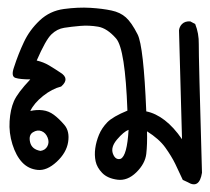

<svg xmlns="http://www.w3.org/2000/svg" viewBox="-20 -284 544 498"><path d="M466.8 188.5 454.1 182.6Q444.3 161.1 434.6 141.1Q424.8 121.1 408.7 98.6Q392.6 76.2 361.3 56.6Q362.3 89.8 359.4 115.2Q356.4 140.6 333.5 163.1Q310.5 185.5 284.7 182.1Q258.8 178.7 245.1 164.6Q231.4 150.4 228 134.3Q224.6 118.2 227.1 100.6Q229.5 83 236.8 65.4Q244.1 47.9 258.3 33.2Q272.5 18.6 310.5 2.9Q304.7 -157.2 281.2 -184.1Q257.8 -210.9 234.4 -214.8Q210.9 -218.8 188 -216.8Q165 -214.8 146.5 -211.9Q127.9 -209 113.3 -194.8Q98.6 -180.7 75.2 -127Q92.8 -123 107.4 -114.3Q122.1 -105.5 136.7 -95.7Q162.1 -80.1 138.7 -59.6Q115.2 -53.7 91.8 -35.2Q68.4 -16.6 58.6 3.9Q75.2 0 90.8 2Q106.4 3.9 119.6 13.7Q132.8 23.4 147 40Q161.1 56.6 156.7 84.5Q152.3 112.3 127 135.7Q101.6 159.2 77.6 156.7Q53.7 154.3 37.6 137.2Q21.5 120.1 12.2 90.3Q2.9 60.5 4.9 30.3Q6.8 0 16.1 -21.5Q25.4 -43 58.6 -78.1Q32.2 -78.1 20 -82Q7.8 -85.9 16.6 -110.4Q27.3 -143.6 42 -174.8Q56.6 -206.1 83 -231Q109.4 -255.9 146 -260.7Q182.6 -265.6 214.4 -263.7Q246.1 -261.7 269 -256.8Q292 -252 306.6 -238.8Q321.3 -225.6 336.9 -194.8Q352.5 -164.1 359.4 4.9Q383.8 9.8 407.2 27.8Q430.7 45.9 452.1 77.1L444.3 -205.1Q445.3 -214.8 452.1 -221.7Q460 -229.5 473.6 -228.5L486.3 -221.7Q496.1 -197.3 495.6 -169.4Q495.1 -141.6 503.9 164.1Q497.1 207 466.8 188.5ZM293 127.9Q309.6 120.1 313.5 52.7Q300.8 57.6 283.7 77.6Q266.6 97.7 272.9 114.7Q279.3 131.8 293 127.9ZM85 107.4Q97.7 105.5 103 95.2Q108.4 85 103.5 72.8Q98.6 60.5 87.9 56.2Q77.1 51.8 65.4 59.1Q53.7 66.4 58.1 85Q62.5 103.5 85 107.4Z"/></svg>

Font: JasonHandwriting1
Style: Regular
Weight: 400
Version: Version 1.48.20